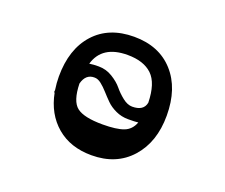

<svg xmlns="http://www.w3.org/2000/svg" viewBox="-99 -710 1025 873"><g transform="rotate(20 414.0 -273.5)"><path d="M414 -560Q535 -560 605 -482.5Q675 -405 675 -273Q675 -145 604.5 -66Q534 13 414 13Q312 13 245.5 -43.5Q179 -100 160 -198H157Q157 -200 157.5 -203.5Q158 -207 158 -209Q153 -242 153 -273Q153 -406 222.5 -483Q292 -560 414 -560ZM414 -472Q291 -472 263 -375Q282 -378 308 -378Q344 -378 375 -359Q406 -340 424 -318Q442 -296 466 -277Q490 -258 513 -258Q568 -258 576 -300Q574 -394 533 -433Q492 -472 414 -472ZM414 -136Q481 -136 515.5 -149Q550 -162 564 -200Q549 -198 515 -198Q483 -198 455 -211Q427 -224 408.5 -242.5Q390 -261 373.5 -279.5Q357 -298 340.5 -311Q324 -324 308 -324Q265 -325 252 -275Q254 -190 289 -163Q324 -136 414 -136Z"/></g></svg>

Font: OpenDyslexic
Style: Regular
Weight: 400
Designer: Abbie Gonzalez
Version: Version 0.920;hotconv 1.0.109;makeotfexe 2.5.65596